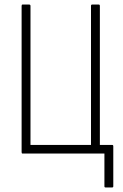

<svg xmlns="http://www.w3.org/2000/svg" viewBox="-20 -675 539 844"><path d="M444 149Q439 149 439 144V0H79Q75 0 75 -6V-649Q75 -655 79 -655H108Q114 -655 114 -649V-38H380V-649Q380 -655 385 -655H414Q419 -655 419 -649V-38H473Q478 -38 478 -32V144Q478 149 473 149Z"/></svg>

Font: Sofia Sans Condensed ExtraLight
Style: Regular
Weight: 250
Version: Version 4.100